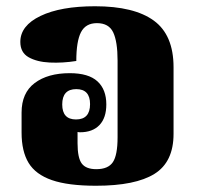

<svg xmlns="http://www.w3.org/2000/svg" viewBox="-20 -582 629 614"><path d="M287 12Q198 12 146 -6Q94 -24 71.5 -61Q49 -98 49 -158V-222Q49 -285 91 -316.5Q133 -348 203 -348Q263 -348 291.5 -322Q320 -296 320 -248Q320 -205 298 -182Q276 -159 236 -159Q232 -159 228 -160V-124Q228 -77 241.5 -59Q255 -41 288 -41Q326 -41 341 -63.5Q356 -86 356 -143V-388Q356 -449 342 -478.5Q328 -508 290 -508Q254 -508 239 -479Q224 -450 224 -387Q180 -380 139 -382Q98 -384 71.5 -399Q45 -414 45 -448Q45 -500 109.5 -531Q174 -562 284 -562Q409 -562 472 -516Q535 -470 535 -367V-154Q535 -64 474 -26Q413 12 287 12ZM223 -200Q268 -200 268 -249Q268 -297 224 -297Q179 -297 179 -248Q179 -200 223 -200Z"/></svg>

Font: Noto Serif Thai SemiCondensed Black
Style: Regular
Weight: 900
Width: 4
Designer: Monotype Design Team
Foundry: Monotype Imaging Inc.
Version: Version 2.002; ttfautohint (v1.8.4.7-5d5b)